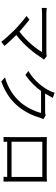

<svg xmlns="http://www.w3.org/2000/svg" viewBox="1058 -1901 884 3040"><g transform="rotate(90 1500.0 -381.0)"><path d="M925 -635 868 -680C855 -675 834 -673 809 -673H205C170 -673 133 -676 106 -680V-600C125 -602 166 -605 205 -605H804C754 -514 633 -361 481 -247C412 -309 327 -379 291 -405L233 -359C286 -322 403 -221 463 -161C527 -96 606 -9 642 41L707 -10C667 -60 594 -136 534 -197C703 -325 829 -490 901 -606C907 -614 915 -625 925 -635Z M1530 -776 1448 -803C1442 -779 1428 -745 1419 -728C1376 -638 1276 -490 1104 -388L1166 -342C1277 -415 1360 -505 1420 -589H1768C1746 -495 1684 -363 1605 -269C1513 -162 1386 -70 1206 -18L1270 41C1458 -28 1577 -120 1668 -230C1756 -338 1818 -473 1845 -576C1850 -590 1859 -613 1867 -626L1807 -662C1792 -656 1772 -653 1745 -653H1462C1472 -670 1481 -686 1489 -702C1499 -720 1515 -752 1530 -776Z M2150 -681C2151 -657 2151 -628 2151 -607V-113C2151 -80 2149 -10 2149 5H2225C2225 -4 2225 -28 2224 -53H2781C2780 -27 2780 -3 2779 5H2856C2856 -8 2854 -82 2854 -113V-607C2854 -630 2854 -657 2856 -681C2827 -679 2791 -679 2770 -679H2236C2213 -679 2189 -679 2150 -681ZM2224 -609H2781V-122H2224Z"/></g></svg>

Font: Source Han Sans JP Normal
Style: Regular
Weight: 350
Designer: Ryoko NISHIZUKA 西塚涼子 (kana, bopomofo & ideographs); Paul D. Hunt (Latin, Greek & Cyrillic); Sandoll Communications 산돌커뮤니
Foundry: Adobe
Version: Version 2.002;hotconv 1.0.116;makeotfexe 2.5.65601